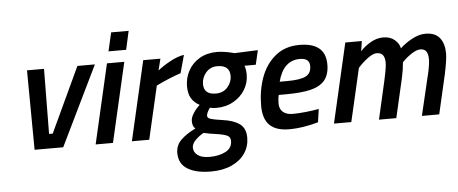

<svg xmlns="http://www.w3.org/2000/svg" viewBox="-57 -831 2869 1203"><g transform="rotate(-5 1378.0 -229.5)"><path d="M131 -500H238L234 -91H257L448 -500H558L315 0H135Z M677 -691H787L761 -574H650ZM634 -500H743L628 0H519Z M862 -500H970L952 -427Q985 -454 1032 -479.5Q1079 -505 1119 -511L1088 -398Q1061 -390 1016 -371.5Q971 -353 933 -334L856 0H747Z M1024 98Q1024 49 1059 15.5Q1094 -18 1150 -45Q1140 -54 1136 -65.5Q1132 -77 1132 -94Q1132 -116 1150 -143.5Q1168 -171 1190 -190Q1156 -208 1138.5 -237Q1121 -266 1121 -313Q1121 -366 1146 -411.5Q1171 -457 1217.5 -484Q1264 -511 1326 -511Q1373 -511 1436 -494L1583 -500L1562 -410H1491Q1500 -388 1500 -352Q1500 -303 1474 -259.5Q1448 -216 1400.5 -189Q1353 -162 1291 -162Q1272 -162 1252 -167Q1230 -135 1230 -118Q1230 -104 1249 -97.5Q1268 -91 1324 -83Q1393 -74 1431 -46.5Q1469 -19 1469 40Q1469 95 1439.5 138.5Q1410 182 1355 207Q1300 232 1225 232Q1131 232 1077.5 199Q1024 166 1024 98ZM1399 -354Q1399 -422 1321 -422Q1277 -422 1249.5 -390.5Q1222 -359 1222 -318Q1222 -252 1298 -252Q1344 -252 1371.5 -283.5Q1399 -315 1399 -354ZM1366 52Q1366 28 1347.5 18.5Q1329 9 1285 2Q1232 -5 1199 -13Q1171 2 1147.5 25.5Q1124 49 1124 73Q1124 102 1149 121Q1174 140 1224 140Q1283 140 1324.5 118.5Q1366 97 1366 52Z M1573 -151Q1573 -245 1602 -326.5Q1631 -408 1692.5 -459Q1754 -510 1845 -510Q2009 -510 2009 -373Q2009 -310 1979.5 -274Q1950 -238 1890 -223.5Q1830 -209 1731 -209H1689Q1683 -187 1683 -155Q1683 -120 1705.5 -101.5Q1728 -83 1765 -83Q1802 -83 1849.5 -88Q1897 -93 1931 -100L1919 -17Q1884 -6 1833 2.5Q1782 11 1735 11Q1654 11 1613.5 -28.5Q1573 -68 1573 -151ZM1749 -291Q1832 -291 1866.5 -309Q1901 -327 1901 -371Q1901 -398 1885.5 -410Q1870 -422 1840 -422Q1736 -422 1702 -291Z M2133 -500H2237L2227 -436Q2252 -465 2291.5 -488Q2331 -511 2371 -511Q2416 -511 2444 -487Q2472 -463 2477 -433Q2508 -463 2552.5 -487Q2597 -511 2637 -511Q2699 -511 2727.5 -474.5Q2756 -438 2756 -377Q2756 -338 2737 -248L2680 0H2571L2628 -241Q2635 -267 2640.5 -298.5Q2646 -330 2646 -348Q2646 -382 2634.5 -399Q2623 -416 2597 -416Q2573 -416 2540 -394Q2507 -372 2482 -345Q2478 -297 2467 -248L2410 0H2301L2356 -241Q2362 -266 2368 -299.5Q2374 -333 2374 -351Q2374 -383 2362 -399.5Q2350 -416 2322 -416Q2299 -416 2265 -390.5Q2231 -365 2204 -334L2127 0H2018Z"/></g></svg>

Font: Cairo SemiBold
Style: Italic
Weight: 600
Italic angle: -13°
Designer: Mohamed Gaber, Accademia di Belle Arti di Urbino and others
Foundry: Kief Type Foundry, Accademia di Belle Arti di Urbino and others
Version: Version 3.011